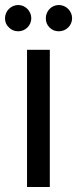

<svg xmlns="http://www.w3.org/2000/svg" viewBox="-31 -747 308 767"><path d="M168 0V-548H77V0ZM167 -637C177 -627 189 -622 204 -622C233 -622 257 -645 257 -674C257 -703 233 -727 204 -727C175 -727 152 -703 152 -674C152 -659 157 -647 167 -637ZM5 -637C15 -627 27 -622 42 -622C70 -622 94 -645 94 -674C94 -703 70 -727 42 -727C13 -727 -11 -703 -11 -674C-11 -659 -6 -647 5 -637Z"/></svg>

Font: Poppins
Style: Regular
Weight: 400
Designer: Ninad Kale (Devanagari), Jonny Pinhorn (Latin)
Foundry: Indian Type Foundry
Version: 4.004